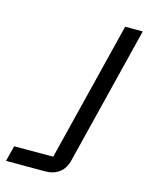

<svg xmlns="http://www.w3.org/2000/svg" viewBox="-143 -742 625 808"><g transform="rotate(15 169.5 -337.5)"><path d="M-37.5 0 -20 -68.3H150L300.8 -675H377.5L228.3 -75Q219.2 -36.7 194.2 -18.3Q169.2 0 134.2 0Z"/></g></svg>

Font: Funnel Sans Light
Style: Italic
Weight: 300
Italic angle: -14.036°
Designer: NORD ID, Kristian Moeller
Foundry: Dicotype
Version: Version 1.000